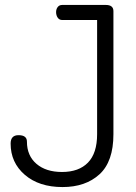

<svg xmlns="http://www.w3.org/2000/svg" viewBox="-20 -751 552 777"><path d="M373 -670H232Q220 -670 213.5 -679.5Q207 -689 207 -702Q207 -714 213.5 -722.5Q220 -731 232 -731H408Q439 -731 439 -706V-208Q439 -97 382.5 -45.5Q326 6 233 6Q138 6 80.5 -43.5Q23 -93 23 -170Q23 -204 55 -204Q89 -204 89 -178Q89 -121 127.5 -88Q166 -55 231 -55Q299 -55 336 -93Q373 -131 373 -208Z"/></svg>

Font: Dosis
Style: Book
Weight: 400
Designer: EdgarTolentino, PabloImpallari, IginoMarini
Foundry: EdgarTolentino, PabloImpallari, IginoMarini
Version: Version 1.007